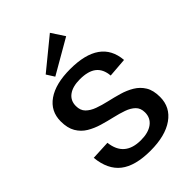

<svg xmlns="http://www.w3.org/2000/svg" viewBox="-275 -1076 1201 1201"><g transform="rotate(-45 325.5 -475.5)"><path d="M325 8Q190 8 121.5 -45.5Q53 -99 42 -212L169 -218Q177 -149 217 -115Q257 -81 329 -81Q395 -81 432.5 -109Q470 -137 470 -186Q470 -224 447.5 -246Q425 -268 388 -281Q351 -294 307.5 -304Q264 -314 220 -327Q176 -340 139 -362Q102 -384 79.5 -422Q57 -460 57 -519Q57 -609 129 -659Q201 -709 330 -709Q461 -709 531 -659.5Q601 -610 609 -511L481 -501Q476 -562 438.5 -591.5Q401 -621 328 -621Q264 -621 228 -594.5Q192 -568 192 -520Q192 -481 214.5 -458.5Q237 -436 274 -422.5Q311 -409 355 -399Q399 -389 442.5 -376.5Q486 -364 523 -342Q560 -320 582.5 -283.5Q605 -247 605 -188Q605 -97 530.5 -44.5Q456 8 325 8ZM458 -872 231 -741 198 -793 401 -959Z"/></g></svg>

Font: Pathway Extreme 28pt SemiBold
Style: Regular
Weight: 600
Designer: Eduardo Rodriguez Tunni
Foundry: Eduardo Rodriguez Tunni
Version: Version 1.001;gftools[0.9.26]